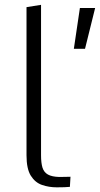

<svg xmlns="http://www.w3.org/2000/svg" viewBox="-20 -782 419 806"><path d="M218.3 4.4Q185.5 4.4 156.5 -5.6Q127.4 -15.6 109.4 -44.4Q91.3 -73.2 91.3 -129.9V-752L152.3 -761.7V-130.4Q152.3 -97.7 158.4 -78.1Q164.6 -58.6 181.2 -49.3Q197.8 -40 228.5 -39.1Q243.7 -39.1 257.1 -39.6Q270.5 -40 275.9 -40L273.4 2.4Q265.1 3.4 250.5 3.9Q235.8 4.4 218.3 4.4ZM290 -577.1 315.4 -748.5H379.4L336.9 -577.1Z"/></svg>

Font: Comme ExtraLight
Style: Regular
Weight: 250
Version: Version 1.000;gftools[0.9.27]